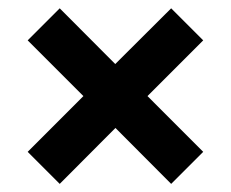

<svg xmlns="http://www.w3.org/2000/svg" viewBox="-20 -475 566 471"><path d="M399.9 -23.9 263.2 -161.1 126.5 -23.9 47.9 -102.5 184.6 -239.3 47.9 -376 126.5 -454.6 262.7 -317.9 399.9 -454.6 478.5 -376 341.8 -239.3 478.5 -102.5Z"/></svg>

Font: Kumbh Sans
Style: Bold
Weight: 700
Version: Version 1.005